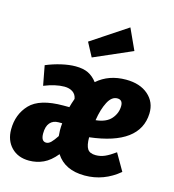

<svg xmlns="http://www.w3.org/2000/svg" viewBox="-125 -937 958 1057"><g transform="rotate(15 354.5 -408.5)"><path d="M375 -493Q441 -551 539 -551Q619 -551 666 -510Q713 -469 711 -404Q705 -225 424 -192Q424 -146 437 -126Q450 -106 484 -106Q511 -106 536 -117Q561 -128 594 -152L650 -55Q563 18 454 18Q341 18 291 -60Q256 -17 218 0.5Q180 18 137 18Q74 18 36 -21Q-2 -60 -2 -123Q-2 -209 52.5 -266.5Q107 -324 242 -324H276Q281 -344 292 -375Q288 -400 269 -413Q250 -426 221 -426Q171 -426 106 -400L85 -512Q128 -530 172 -540Q216 -550 252 -550Q296 -550 324.5 -536Q353 -522 375 -493ZM434 -292Q494 -298 522 -330.5Q550 -363 550 -404Q550 -439 519 -439Q487 -439 465.5 -397.5Q444 -356 434 -292ZM240 -228Q209 -228 191.5 -207.5Q174 -187 174 -147Q174 -102 203 -102Q217 -102 230.5 -115.5Q244 -129 261 -155Q259 -175 259 -187Q259 -210 261 -228ZM487 -835 542 -715 324 -620 282 -699Z"/></g></svg>

Font: Fira Sans Extra Condensed ExtraBold
Style: Italic
Weight: 800
Width: 3
Italic angle: -8°
Designer: Carrois Corporate & Edenspiekermann AG
Foundry: Carrois Corporate GbR & Edenspiekermann AG
Version: Version 4.203